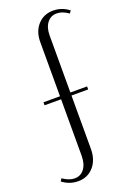

<svg xmlns="http://www.w3.org/2000/svg" viewBox="-230 -765 680 992"><g transform="rotate(-20 109.5 -269.5)"><path d="M21 167Q-27.3 167 -65.9 137.2L-57.1 123Q-21.5 147 7.8 147Q41.5 147 61.3 120.4Q81.1 93.8 81.1 48.8V-261.2H-9.8V-277.8H81.1V-576.2Q81.1 -633.8 113.8 -669.9Q146.5 -706.1 198.2 -706.1Q246.1 -706.1 285.2 -675.8L274.9 -662.1Q242.2 -686 210.9 -686Q177.7 -686 158 -660.2Q138.2 -634.3 138.2 -590.8V-277.8H230V-261.2H138.2V32.2Q138.2 92.3 105.5 129.6Q72.8 167 21 167Z"/></g></svg>

Font: Moniqa Narrow Heading
Style: Regular
Weight: 400
Width: 4
Designer: Rajesh Rajput
Foundry: Rajesh Rajput
Version: Version 1.000